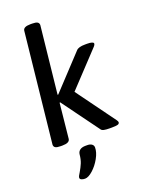

<svg xmlns="http://www.w3.org/2000/svg" viewBox="-179 -838 879 1160"><g transform="rotate(-20 260.5 -258.0)"><path d="M45 -23 120 -728Q122 -753 168 -753H179Q203 -753 213 -747Q223 -741 223 -728L177 -296H181L380 -509Q394 -525 437 -525H451Q470 -525 480.5 -521.5Q491 -518 491 -512Q491 -503 479 -491L279 -278L460 -30Q467 -20 467 -15Q467 -5 456 -1.5Q445 2 418 2H402Q381 2 367 -1Q353 -4 348 -13L176 -248L172 -247L149 -23Q146 2 100 2H89Q65 2 55 -4Q45 -10 45 -23ZM128 220Q128 211 142 190Q157 165 166.5 142Q176 119 179 87Q181 70 194 60.5Q207 51 230 51H242Q260 51 270.5 59Q281 67 281 80Q281 111 260.5 148Q240 185 211 211Q182 237 160 237Q148 237 138 233Q128 229 128 220Z"/></g></svg>

Font: Asap-MediumItalic
Style: Italic
Weight: 500
Italic angle: -6°
Designer: Pablo Cosgaya
Foundry: Omnibus-Type
Version: Version 2.000; ttfautohint (v1.8)